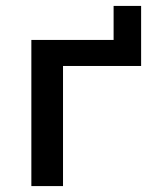

<svg xmlns="http://www.w3.org/2000/svg" viewBox="-20 -629 517 649"><path d="M86 0V-494H364V-609H457V-406H193V0Z"/></svg>

Font: Nunito Sans 9pt SemiBold
Style: Regular
Weight: 600
Version: Version 3.101;gftools[0.9.27]